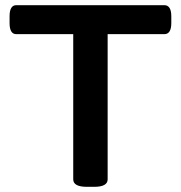

<svg xmlns="http://www.w3.org/2000/svg" viewBox="-20 -720 699 742"><path d="M316 2Q263 2 263 -27V-588H43Q17 -588 17 -631V-657Q17 -700 43 -700H615Q642 -700 642 -657V-631Q642 -588 615 -588H396V-27Q396 2 344 2Z"/></svg>

Font: Asap Expanded SemiBold
Style: Regular
Weight: 600
Width: 7
Designer: Pablo Cosgaya
Foundry: Omnibus-Type
Version: Version 3.001; ttfautohint (v1.8.4.7-5d5b)